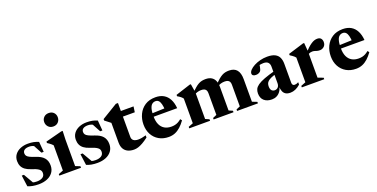

<svg xmlns="http://www.w3.org/2000/svg" viewBox="-21 -1464 4362 2220"><g transform="rotate(-20 2160.0 -354.0)"><path d="M223 -472Q263.5 -472 292.8 -466Q322 -460 354 -446.5L364.5 -320.5H337L269.5 -446L311.5 -403.5Q290 -419.5 269.5 -427Q249 -434.5 227 -434.5Q188 -434.5 167.8 -420.5Q147.5 -406.5 147.5 -380Q147.5 -362.5 156.5 -349.2Q165.5 -336 189.2 -324Q213 -312 257.5 -297.5Q290.5 -287 315 -272.8Q339.5 -258.5 355.2 -240Q371 -221.5 378.8 -198.2Q386.5 -175 386.5 -146Q386.5 -95.5 360 -59.8Q333.5 -24 288 -5.5Q242.5 13 184.5 13Q144 13 110.8 6.8Q77.5 0.5 50.5 -11.5L32 -149H58.5L139 -9.5L82.5 -46Q99 -38.5 114.5 -33.8Q130 -29 145.2 -27Q160.5 -25 175 -25Q218 -25 245 -42.2Q272 -59.5 272 -95.5Q272 -111 265.8 -122.8Q259.5 -134.5 245.8 -144.2Q232 -154 210.2 -163.5Q188.5 -173 157 -182.5Q115.5 -196 89.5 -215.5Q63.5 -235 51 -262Q38.5 -289 38.5 -323.5Q38.5 -370.5 63.5 -403.8Q88.5 -437 130.5 -454.5Q172.5 -472 223 -472Z M571 -557.5Q533.5 -557.5 510.5 -582Q487.5 -606.5 487.5 -641.5Q487.5 -675.5 510.5 -699Q533.5 -722.5 571 -722.5Q609.5 -722.5 632 -699Q654.5 -675.5 654.5 -641.5Q654.5 -606.5 632 -582Q609.5 -557.5 571 -557.5ZM653.5 -473 649.5 -368.5V-41.5L707 -18.5V0H440.5V-18.5L499 -41.5V-351.5Q492.5 -360 482.8 -368.2Q473 -376.5 461 -385.5Q449 -394.5 435 -403.5V-421L635.5 -473Z M945.5 -472Q986 -472 1015.2 -466Q1044.5 -460 1076.5 -446.5L1087 -320.5H1059.5L992 -446L1034 -403.5Q1012.5 -419.5 992 -427Q971.5 -434.5 949.5 -434.5Q910.5 -434.5 890.2 -420.5Q870 -406.5 870 -380Q870 -362.5 879 -349.2Q888 -336 911.8 -324Q935.5 -312 980 -297.5Q1013 -287 1037.5 -272.8Q1062 -258.5 1077.8 -240Q1093.5 -221.5 1101.2 -198.2Q1109 -175 1109 -146Q1109 -95.5 1082.5 -59.8Q1056 -24 1010.5 -5.5Q965 13 907 13Q866.5 13 833.2 6.8Q800 0.5 773 -11.5L754.5 -149H781L861.5 -9.5L805 -46Q821.5 -38.5 837 -33.8Q852.5 -29 867.8 -27Q883 -25 897.5 -25Q940.5 -25 967.5 -42.2Q994.5 -59.5 994.5 -95.5Q994.5 -111 988.2 -122.8Q982 -134.5 968.2 -144.2Q954.5 -154 932.8 -163.5Q911 -173 879.5 -182.5Q838 -196 812 -215.5Q786 -235 773.5 -262Q761 -289 761 -323.5Q761 -370.5 786 -403.8Q811 -437 853 -454.5Q895 -472 945.5 -472Z M1364.5 -140Q1364.5 -111 1384.5 -95.5Q1404.5 -80 1442.5 -80Q1462.5 -80 1486 -84Q1509.5 -88 1538 -96.5V-69.5Q1498 -39 1466 -21Q1434 -3 1407.8 5Q1381.5 13 1357.5 13Q1315 13 1282.8 -1.8Q1250.5 -16.5 1232.5 -47.2Q1214.5 -78 1214.5 -125.5V-367.5L1145 -421.5V-439.5Q1156.5 -446.5 1174 -457.2Q1191.5 -468 1212.5 -480.5Q1233.5 -493 1255.5 -506.5Q1277.5 -520 1298.8 -533Q1320 -546 1338.5 -557H1364.5V-446.5ZM1304 -390V-459H1520.5L1510.5 -390Z M1792 -472Q1851.5 -472 1893.2 -447.8Q1935 -423.5 1958.8 -377.5Q1982.5 -331.5 1987.5 -267H1664.5V-308.5L1919 -317.5L1849 -291Q1846.5 -339.5 1838.5 -369.8Q1830.5 -400 1815.8 -414.5Q1801 -429 1778.5 -429Q1754.5 -429 1736.2 -414.5Q1718 -400 1708 -365.8Q1698 -331.5 1698 -271Q1698 -210 1716.8 -169.8Q1735.5 -129.5 1770.5 -109.2Q1805.5 -89 1854 -89Q1877 -89 1897.2 -93.5Q1917.5 -98 1937 -108.2Q1956.5 -118.5 1976.5 -135.5L1992 -115.5Q1962 -73.5 1930 -44.8Q1898 -16 1862.5 -1.5Q1827 13 1785 13Q1716.5 13 1665 -16.8Q1613.5 -46.5 1585 -99.2Q1556.5 -152 1556.5 -221.5Q1556.5 -289 1583.8 -346.2Q1611 -403.5 1663.5 -437.8Q1716 -472 1792 -472Z M2248 -366V-39L2295 -18.5V0H2039V-18.5L2097.5 -41.5V-345.5Q2087 -359.5 2071.8 -371.8Q2056.5 -384 2033.5 -397V-414L2216.5 -473H2230.5ZM2536.5 -326V-39L2583.5 -18.5V0H2339V-18.5L2386.5 -39V-306Q2386.5 -329 2378.8 -342.8Q2371 -356.5 2356 -362.8Q2341 -369 2318.5 -369Q2293.5 -369 2270.8 -362Q2248 -355 2231.5 -342.5L2217.5 -360Q2250.5 -395.5 2275.8 -417.5Q2301 -439.5 2322.5 -451Q2344 -462.5 2365 -466.8Q2386 -471 2409.5 -471Q2452.5 -471 2480.8 -454Q2509 -437 2522.8 -404.5Q2536.5 -372 2536.5 -326ZM2825 -319.5V-41.5L2884 -18.5V0H2627.5V-18.5L2675 -39V-306Q2675 -329 2667.2 -342.8Q2659.5 -356.5 2644.8 -362.8Q2630 -369 2607.5 -369Q2582 -369 2559.2 -362Q2536.5 -355 2520 -342.5L2506.5 -360Q2539 -395.5 2564.2 -417.5Q2589.5 -439.5 2611 -451Q2632.5 -462.5 2653.5 -466.8Q2674.5 -471 2698 -471Q2762.5 -471 2793.8 -432.5Q2825 -394 2825 -319.5Z M3199 -289 3200.5 -251Q3158.5 -239.5 3132.2 -227.5Q3106 -215.5 3092 -202.5Q3078 -189.5 3072.8 -174.5Q3067.5 -159.5 3067.5 -141.5Q3067.5 -107 3082.2 -91.2Q3097 -75.5 3120.5 -75.5Q3136.5 -75.5 3149.2 -83.5Q3162 -91.5 3169.2 -106Q3176.5 -120.5 3176.5 -140V-345.5Q3176.5 -378.5 3158.8 -397.2Q3141 -416 3102.5 -416Q3085.5 -416 3069 -413.5Q3052.5 -411 3039.5 -406L3058 -438.5Q3054 -408 3050.2 -388.2Q3046.5 -368.5 3042.2 -357Q3038 -345.5 3032 -338.5Q3024 -329 3009 -322.8Q2994 -316.5 2976.5 -316.5Q2953.5 -316.5 2941.5 -324.8Q2929.5 -333 2929.5 -348Q2929.5 -369.5 2949.8 -391.2Q2970 -413 3004.2 -431.2Q3038.5 -449.5 3080.8 -460.2Q3123 -471 3167 -471Q3227.5 -471 3262.5 -453Q3297.5 -435 3312.2 -402.5Q3327 -370 3327 -326.5V-93.5Q3327 -81 3330.8 -72.8Q3334.5 -64.5 3341.5 -60.5Q3348.5 -56.5 3359 -56.5Q3369.5 -56.5 3381 -59.8Q3392.5 -63 3405 -70.5V-41Q3374.5 -14 3343.5 -0.5Q3312.5 13 3280.5 13Q3245 13 3223.2 -0.5Q3201.5 -14 3191.2 -39.5Q3181 -65 3180 -101H3185.5Q3176 -63 3157 -37.8Q3138 -12.5 3111.8 0.2Q3085.5 13 3053.5 13Q2994 13 2958.5 -18Q2923 -49 2923 -107.5Q2923 -136.5 2934 -159.8Q2945 -183 2974.5 -204Q3004 -225 3058.2 -245.5Q3112.5 -266 3199 -289Z M3782.5 -468Q3813.5 -468 3827.8 -450.5Q3842 -433 3842 -407Q3842 -371.5 3819.5 -351.8Q3797 -332 3768.5 -332Q3747.5 -332 3733.8 -336.2Q3720 -340.5 3707.5 -344.5Q3695 -348.5 3678 -348.5Q3665.5 -348.5 3654 -345.5Q3642.5 -342.5 3632 -336.5Q3621.5 -330.5 3611 -321L3603.5 -346.5Q3635 -381 3660.2 -404.5Q3685.5 -428 3706.8 -442Q3728 -456 3746.5 -462Q3765 -468 3782.5 -468ZM3633 -370.5V-43.5L3700 -18.5V0H3424V-18.5L3482.5 -41.5V-345.5Q3475 -355.5 3466.2 -363Q3457.5 -370.5 3446 -378.8Q3434.5 -387 3418.5 -397V-414L3610.5 -473H3624.5Z M4096.5 -472Q4156 -472 4197.8 -447.8Q4239.5 -423.5 4263.2 -377.5Q4287 -331.5 4292 -267H3969V-308.5L4223.5 -317.5L4153.5 -291Q4151 -339.5 4143 -369.8Q4135 -400 4120.2 -414.5Q4105.5 -429 4083 -429Q4059 -429 4040.8 -414.5Q4022.5 -400 4012.5 -365.8Q4002.5 -331.5 4002.5 -271Q4002.5 -210 4021.2 -169.8Q4040 -129.5 4075 -109.2Q4110 -89 4158.5 -89Q4181.5 -89 4201.8 -93.5Q4222 -98 4241.5 -108.2Q4261 -118.5 4281 -135.5L4296.5 -115.5Q4266.5 -73.5 4234.5 -44.8Q4202.5 -16 4167 -1.5Q4131.5 13 4089.5 13Q4021 13 3969.5 -16.8Q3918 -46.5 3889.5 -99.2Q3861 -152 3861 -221.5Q3861 -289 3888.2 -346.2Q3915.5 -403.5 3968 -437.8Q4020.5 -472 4096.5 -472Z"/></g></svg>

Font: Newsreader 36pt
Style: Bold
Weight: 700
Designer: Hugues Gentile
Foundry: Production Type
Version: Version 1.003